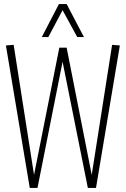

<svg xmlns="http://www.w3.org/2000/svg" viewBox="-20 -922 616 942"><path d="M451 0H411L287 -619L164 0H126L9 -699L47 -702L147 -64L271 -688H307L430 -64L530 -702L568 -699ZM185 -740 269 -902H307L392 -740H359L287 -872L217 -740Z"/></svg>

Font: Georama SemiCondensed ExtraLight
Style: Regular
Weight: 200
Width: 4
Designer: Jean-Baptiste Levee
Foundry: Production Type
Version: Version 1.000